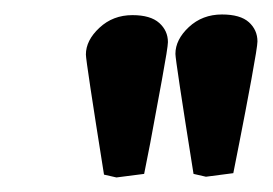

<svg xmlns="http://www.w3.org/2000/svg" viewBox="-20 -660 376 264"><path d="M263.2 -417 246.1 -420.9Q221.2 -577.1 221.2 -585.9Q221.2 -605.5 239.7 -622.8Q258.3 -640.1 285.2 -640.1Q310.5 -640.1 322.3 -629.4Q334 -618.7 334 -603Q334 -596.2 325.7 -551Q317.4 -505.9 309.1 -463.9L300.8 -421.9ZM140.1 -416 123 -419.9Q98.1 -576.2 98.1 -585Q98.1 -604.5 116.7 -621.8Q135.3 -639.2 162.1 -639.2Q187 -639.2 199 -628.4Q210.9 -617.7 210.9 -602.1Q210.9 -595.2 202.6 -550Q194.3 -504.9 186.5 -462.9L178.2 -420.9Z"/></svg>

Font: Linear Smooth
Style: Bold
Weight: 700
Designer: Philipp H. Poll, Flanker
Foundry: Philipp H. Poll, reworked by Flanker
Version: Version 1.061 | FøM Fix